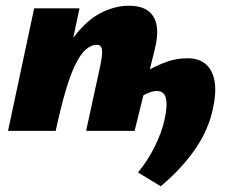

<svg xmlns="http://www.w3.org/2000/svg" viewBox="-20 -456 801 669"><path d="M115 0Q140 -130 176 -214.5Q212 -299 253.5 -347Q295 -395 340.5 -415.5Q386 -436 429 -436Q471 -436 495 -419Q519 -402 525.5 -368.5Q532 -335 519 -283L449 0H280L329 -225Q337 -262 335.5 -281Q334 -300 317 -300Q298 -300 279.5 -284Q261 -268 243.5 -233Q226 -198 209 -140.5Q192 -83 174 0ZM8 0 99 -427H257L167 0ZM540 193 461 145Q496 102 520 53Q544 4 553 -38Q564 -85 558.5 -112Q553 -139 526 -139Q510 -139 487.5 -128Q465 -117 453 -103L424 -166Q462 -192 496 -211Q530 -230 563.5 -241.5Q597 -253 633 -253Q674 -253 698 -231.5Q722 -210 728 -170.5Q734 -131 722 -78Q707 -4 659.5 64.5Q612 133 540 193Z"/></svg>

Font: Ysabeau Office Black
Style: Italic
Weight: 900
Italic angle: -12°
Designer: Christian Thalmann (Catharsis Fonts)
Version: Version 2.001;gftools[0.9.30]; featfreeze: tnum,lnum,ss02